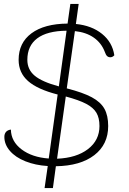

<svg xmlns="http://www.w3.org/2000/svg" viewBox="-20 -829 649 969"><path d="M557 -550Q548 -540 537 -540Q527 -540 520.5 -546Q514 -552 509 -567Q492 -612 453.5 -639Q415 -666 358 -672L317 -383Q399 -362 443.5 -338Q488 -314 507 -280Q526 -246 526 -193Q526 -100 456 -46Q386 8 262 10L247 120H205L221 9Q158 5 108 -15Q58 -35 30 -67.5Q2 -100 2 -138Q2 -154 10.5 -163.5Q19 -173 35 -175Q36 -115 89 -75Q142 -35 226 -29L271 -352Q169 -378 121.5 -420Q74 -462 74 -527Q74 -613 139 -661Q204 -709 321 -710L335 -809H377L363 -708Q443 -700 495 -658Q547 -616 557 -550ZM277 -393 316 -674Q218 -673 168 -635.5Q118 -598 118 -527Q118 -478 155 -447Q192 -416 277 -393ZM312 -342 268 -28Q366 -32 424 -76.5Q482 -121 482 -193Q482 -234 466.5 -260Q451 -286 415 -305Q379 -324 312 -342Z"/></svg>

Font: Krub ExtraLight
Style: Italic
Weight: 275
Italic angle: -8°
Designer: Ekaluck Peanpanawate
Foundry: Cadson Demak Co.,Ltd.
Version: Version 1.000; ttfautohint (v1.6)